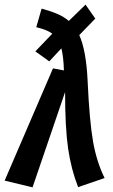

<svg xmlns="http://www.w3.org/2000/svg" viewBox="-45 -792 485 826"><path d="M405 -26 291 13Q261 -64 248 -153Q235 -242 235 -396L95 14L-25 -15L183 -498L230 -489Q228 -550 219 -584L167 -528L107 -571L180 -647Q158 -664 111 -675L134 -755Q174 -744 202 -732Q230 -720 251 -702L323 -772L365 -712L296 -641Q326 -575 332 -443Q340 -269 355.5 -182Q371 -95 405 -26Z"/></svg>

Font: Fira Sans Extra Condensed Medium
Style: Italic
Weight: 500
Width: 3
Italic angle: -8°
Designer: Carrois Corporate & Edenspiekermann AG
Foundry: Carrois Corporate GbR & Edenspiekermann AG
Version: Version 4.203